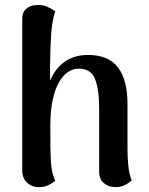

<svg xmlns="http://www.w3.org/2000/svg" viewBox="-20 -752 608 786"><path d="M139 14Q110 14 90.5 -4.5Q71 -23 71 -54V-670Q70 -700 86 -715Q102 -730 126 -731Q154 -734 175.5 -723.5Q197 -713 206 -706Q193 -665 189.5 -613Q186 -561 185 -493V-363L164 -336Q171 -396 193 -438.5Q215 -481 252 -504Q289 -527 341 -527Q424 -527 463 -476Q502 -425 502 -324V-135Q502 -111 505 -76.5Q508 -42 519 -13Q508 -3 491.5 5.5Q475 14 453 14Q424 14 405 -2.5Q386 -19 386 -48V-307Q386 -386 369 -428.5Q352 -471 303 -471Q279 -471 258 -457Q237 -443 221 -414.5Q205 -386 195.5 -342Q186 -298 186 -237Q186 -184 186.5 -149Q187 -114 188.5 -90Q190 -66 194 -48Q198 -30 206 -12Q198 -5 181 4.5Q164 14 139 14Z"/></svg>

Font: Arima Thin SemiBold
Style: Regular
Weight: 600
Version: Version 1.100